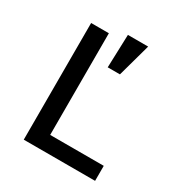

<svg xmlns="http://www.w3.org/2000/svg" viewBox="-172 -868 944 995"><g transform="rotate(30 300.0 -370.0)"><path d="M537.6 0V-89.8H217V-698.2H110.8V0ZM300.1 -542.3H373.2L427.9 -740.1H306.8Z"/></g></svg>

Font: Margiela Mono Medium
Style: Regular
Weight: 500
Designer: Mike Abbink, Paul van der Laan, Pieter van Rosmalen
Foundry: Bold Monday
Version: Version 2.003 2021